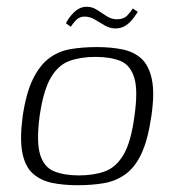

<svg xmlns="http://www.w3.org/2000/svg" viewBox="-20 -542 514 567"><path d="M209 5Q167 5 133.5 -2Q100 -9 77 -29.5Q54 -50 46 -91Q38 -132 47 -199Q57 -267 77 -308Q97 -349 125 -370Q153 -391 188.5 -397Q224 -403 266 -403Q308 -403 342 -396Q376 -389 398 -368.5Q420 -348 428.5 -307.5Q437 -267 427 -199Q417 -130 398 -89Q379 -48 350.5 -27.5Q322 -7 286.5 -1Q251 5 209 5ZM213 -24Q257 -24 290 -36Q323 -48 345 -85.5Q367 -123 377 -199Q388 -275 376.5 -312.5Q365 -350 335.5 -362Q306 -374 262 -374Q218 -374 185 -362Q152 -350 130 -312.5Q108 -275 97 -199Q87 -123 98.5 -85.5Q110 -48 140 -36Q170 -24 213 -24ZM321 -458Q305 -458 290 -466.5Q275 -475 260.5 -484Q246 -493 230 -493Q214 -493 204 -482Q194 -471 189 -463L175 -473Q176 -477 181 -484.5Q186 -492 194 -501Q202 -510 212.5 -516Q223 -522 236 -522Q253 -522 267 -512.5Q281 -503 295.5 -494Q310 -485 325 -485Q346 -485 357 -497.5Q368 -510 372 -517L387 -507Q385 -504 379.5 -496Q374 -488 366 -479Q358 -470 346.5 -464Q335 -458 321 -458Z"/></svg>

Font: Genos Light
Style: Italic
Weight: 300
Italic angle: -8°
Designer: Robert E. Leuschke
Foundry: Robert E. Leuschke
Version: Version 1.010